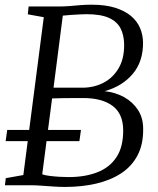

<svg xmlns="http://www.w3.org/2000/svg" viewBox="-22 -770 656 798"><path d="M247 7Q225 7 199.5 5.2Q174 3.5 150.2 1.8Q126.5 0 109.5 0H-1.5L2 -29.5L75 -42.5L160 -698.5L93.5 -710.5L97 -743H216.5Q244.5 -743 266.8 -744.8Q289 -746.5 310.5 -748.5Q332 -750.5 359 -750.5Q416 -750.5 456.5 -737.8Q497 -725 522.5 -703.5Q548 -682 560 -653.8Q572 -625.5 572.5 -594.5Q573.5 -515 530 -463.2Q486.5 -411.5 413 -391Q456.5 -386.5 492.8 -366.8Q529 -347 551 -313.8Q573 -280.5 573 -235.5Q574 -171 550 -125Q526 -79 482 -50Q438 -21 378.2 -7Q318.5 7 247 7ZM263 -34Q331.5 -34 382.8 -54Q434 -74 462.2 -117Q490.5 -160 490 -229.5Q489.5 -297.5 445.8 -330Q402 -362.5 324.5 -362.5Q277.5 -362.5 247 -362.2Q216.5 -362 194.5 -361L153.5 -45.5Q164 -41.5 183.8 -39Q203.5 -36.5 225.2 -35.2Q247 -34 263 -34ZM200.5 -405.5Q226 -405 258 -405.5Q290 -406 320 -405.5Q367.5 -405.5 407 -425.5Q446.5 -445.5 470.5 -485.5Q494.5 -525.5 494 -585Q493.5 -624 479 -652.2Q464.5 -680.5 430.5 -695.8Q396.5 -711 338.5 -711Q329.5 -711 311 -710.2Q292.5 -709.5 272.5 -708Q252.5 -706.5 239 -705ZM1.5 -183.5 8 -230H314.5L308 -183.5Z"/></svg>

Font: Merriweather 60pt Light
Style: Italic
Weight: 300
Italic angle: -7.8°
Version: Version 2.101